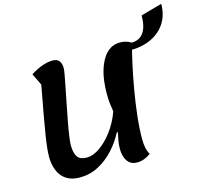

<svg xmlns="http://www.w3.org/2000/svg" viewBox="-126 -1032 1269 1199"><g transform="rotate(-15 508.5 -433.0)"><path d="M617 26Q587 26 569 11.5Q551 -3 542 -28Q533 -53 533 -85Q533 -110 537.5 -136.5Q542 -163 548 -188H541Q511 -130 466.5 -82Q422 -34 366.5 -5Q311 24 247 24Q205 24 175.5 10Q146 -4 128 -28Q110 -52 101.5 -83.5Q93 -115 93 -149Q93 -172 96 -204Q99 -236 107 -286Q115 -336 128.5 -412Q142 -488 163 -599L126 -675Q167 -701 203 -713.5Q239 -726 270 -726Q325 -726 325 -660Q325 -651 319 -617.5Q313 -584 303.5 -536.5Q294 -489 283.5 -436Q273 -383 263.5 -332.5Q254 -282 248.5 -243Q243 -204 243 -185Q243 -138 259 -111.5Q275 -85 322 -85Q360 -85 403.5 -114.5Q447 -144 487.5 -197Q528 -250 554 -321Q550 -342 546.5 -372.5Q543 -403 543 -438Q543 -477 548 -518Q553 -559 565 -596Q577 -633 596 -662.5Q615 -692 642 -709Q669 -726 706 -726Q724 -726 742.5 -721Q761 -716 778 -705Q763 -652 746.5 -577.5Q730 -503 715.5 -419.5Q701 -336 692 -255Q683 -174 683 -108Q683 -40 705 -6Q683 10 661.5 18Q640 26 617 26ZM754 -662 777 -706Q827 -706 853.5 -743.5Q880 -781 880 -854L1017 -892Q1017 -822 984.5 -770.5Q952 -719 893 -690.5Q834 -662 754 -662Z"/></g></svg>

Font: Lemonada Medium
Style: Regular
Weight: 500
Designer: Mohamed Gaber (Arabic), Eduardo Tunni (Latin)
Foundry: Kief Type Foundry
Version: Version 4.004; ttfautohint (v1.8.2)